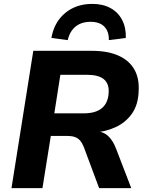

<svg xmlns="http://www.w3.org/2000/svg" viewBox="-20 -966 759 986"><path d="M39 0 151 -705H452Q533 -705 588 -680.5Q643 -656 669.5 -610Q696 -564 692 -498Q690 -429 658 -383Q626 -337 572.5 -312.5Q519 -288 451 -284V-293L474 -292Q512 -290 536.5 -266.5Q561 -243 577 -200L654 0H489L410 -212Q402 -232 391 -244.5Q380 -257 364 -262.5Q348 -268 325 -268H241L198 0ZM259 -384H411Q471 -384 503 -410.5Q535 -437 538 -489Q541 -536 513.5 -559Q486 -582 425 -582H290ZM328 -760 244 -771Q258 -852 314.5 -899Q371 -946 454 -946Q508 -946 547.5 -924.5Q587 -903 607.5 -863Q628 -823 626 -771L539 -760Q540 -804 516 -829Q492 -854 445 -854Q398 -854 368 -829.5Q338 -805 328 -760Z"/></svg>

Font: Nunito Sans 10pt ExtraBold
Style: Italic
Weight: 800
Italic angle: -9°
Designer: Vernon Adams
Foundry: Vernon Adams
Version: Version 3.101;gftools[0.9.27]